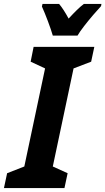

<svg xmlns="http://www.w3.org/2000/svg" viewBox="-60 -951 533 971"><path d="M-40 0 -24 -75 63 -109 168 -605 95 -639 110 -714H417L401 -639L312 -605L207 -109L282 -75L266 0ZM207 -771Q198 -802 182 -844.5Q166 -887 152 -918L155 -931H239Q250 -918 262 -899.5Q274 -881 287 -857Q310 -882 329 -900.5Q348 -919 364 -931H453L451 -920Q435 -903 411 -875Q387 -847 365 -818.5Q343 -790 332 -771Z"/></svg>

Font: Noto Sans ExtraCondensed ExtraBold
Style: Italic
Weight: 800
Width: 2
Italic angle: -12°
Designer: Monotype Design Team
Foundry: Monotype Imaging Inc.
Version: Version 2.013; ttfautohint (v1.8.4.7-5d5b)